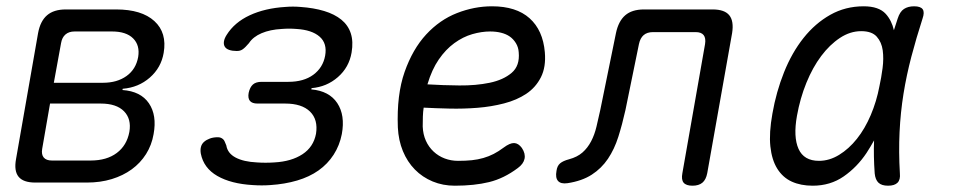

<svg xmlns="http://www.w3.org/2000/svg" viewBox="-20 -580 3040 610"><path d="M92 0Q54 0 39 -18.5Q24 -37 31 -75L101 -475Q108 -513 129.5 -531.5Q151 -550 189 -550H349Q430 -550 470.5 -513Q511 -476 500 -412Q492 -365 456 -333.5Q420 -302 370 -298L369 -294Q427 -290 453 -252Q479 -214 468 -154Q462 -119 444 -90.5Q426 -62 398.5 -42Q371 -22 335 -11Q299 0 256 0ZM139 -251 114 -107Q111 -89 119 -79.5Q127 -70 145 -70H268Q319 -70 351 -94Q383 -118 391 -161Q398 -202 374 -226.5Q350 -251 300 -251ZM217 -480Q199 -480 188 -470.5Q177 -461 174 -443L151 -317H307Q352 -317 382 -338.5Q412 -360 419 -399Q425 -436 403 -458Q381 -480 336 -480Z M700 -469Q725 -509 773.5 -531.5Q822 -554 887 -558Q899 -559 910.5 -559Q922 -559 934 -558Q977 -555 1010 -545Q1043 -535 1064.5 -517.5Q1086 -500 1094.5 -474Q1103 -448 1097 -413Q1089 -366 1053.5 -335Q1018 -304 970 -300L969 -296Q1026 -291 1051.5 -252.5Q1077 -214 1066 -154Q1059 -118 1040 -88.5Q1021 -59 992 -38.5Q963 -18 924 -6.5Q885 5 839 8Q826 9 811.5 9Q797 9 783 8Q714 4 670.5 -21Q627 -46 618 -92Q616 -104 618.5 -113.5Q621 -123 628.5 -129.5Q636 -136 647 -140Q658 -144 672 -144Q677 -144 681 -142.5Q685 -141 688.5 -138Q692 -135 694 -130Q696 -125 699 -118Q703 -93 728.5 -79.5Q754 -66 796 -64Q809 -63 823.5 -63Q838 -63 852 -64Q906 -67 941 -90Q976 -113 984 -155Q991 -200 965 -225.5Q939 -251 886 -251H798Q781 -251 774 -259.5Q767 -268 770 -285Q774 -303 783.5 -311.5Q793 -320 811 -320H896Q945 -320 975.5 -342.5Q1006 -365 1013 -403Q1020 -442 995.5 -463.5Q971 -485 922 -488Q910 -489 898.5 -489Q887 -489 875 -488Q838 -486 811 -474.5Q784 -463 771 -443Q765 -436 760 -431Q755 -426 750.5 -423Q746 -420 741.5 -419Q737 -418 732 -418Q718 -418 708 -421.5Q698 -425 694 -432Q690 -439 691.5 -448.5Q693 -458 700 -469Z M1638 -110Q1650 -92 1646.5 -75.5Q1643 -59 1625 -46Q1581 -13 1534 -1.5Q1487 10 1425 10Q1387 10 1354.5 -3.5Q1322 -17 1298 -41.5Q1274 -66 1260 -100Q1246 -134 1244 -175Q1240 -279 1265.5 -351.5Q1291 -424 1334 -470.5Q1377 -517 1432 -538.5Q1487 -560 1543 -560Q1620 -560 1662.5 -522Q1705 -484 1711 -414Q1715 -367 1698.5 -334.5Q1682 -302 1652 -282Q1622 -262 1581.5 -251.5Q1541 -241 1497 -237.5Q1453 -234 1408.5 -235Q1364 -236 1326 -238Q1324 -225 1323.5 -210Q1323 -195 1323 -178Q1324 -153 1333 -133Q1342 -113 1357.5 -98.5Q1373 -84 1393 -76.5Q1413 -69 1435 -69Q1460 -69 1479 -71Q1498 -73 1515.5 -78Q1533 -83 1548.5 -91Q1564 -99 1580 -111Q1600 -126 1613.5 -125.5Q1627 -125 1638 -110ZM1338 -312Q1387 -309 1439.5 -308.5Q1492 -308 1535.5 -317Q1579 -326 1605.5 -348.5Q1632 -371 1628 -414Q1627 -430 1619 -443Q1611 -456 1599.5 -464Q1588 -472 1572 -476Q1556 -480 1537 -480Q1510 -480 1480.5 -471.5Q1451 -463 1423.5 -443Q1396 -423 1374 -391Q1352 -359 1338 -312Z M1937 -475Q1945 -513 1966.5 -531.5Q1988 -550 2026 -550H2244Q2282 -550 2297 -531.5Q2312 -513 2306 -475L2227 -30Q2223 -9 2211.5 0.5Q2200 10 2180 10Q2160 10 2152 0.5Q2144 -9 2148 -30L2220 -440Q2223 -459 2215.5 -468.5Q2208 -478 2190 -478H2055Q2036 -478 2025 -468.5Q2014 -459 2010 -440L1967 -230Q1957 -185 1944.5 -145.5Q1932 -106 1911.5 -75.5Q1891 -45 1860 -25Q1829 -5 1783 2Q1762 5 1753 -5Q1744 -15 1748 -37Q1750 -53 1759.5 -61Q1769 -69 1788 -74Q1814 -81 1830.5 -95.5Q1847 -110 1858 -131Q1869 -152 1875 -177.5Q1881 -203 1887 -230Z M2562 10Q2524 10 2495.5 -3Q2467 -16 2449.5 -44Q2432 -72 2427.5 -115Q2423 -158 2434 -219Q2446 -288 2471 -350.5Q2496 -413 2533 -459.5Q2570 -506 2618 -533Q2666 -560 2724 -560Q2772 -560 2794 -536Q2813 -515 2820 -484Q2826 -502 2832 -521Q2839 -543 2852 -551.5Q2865 -560 2884 -560Q2905 -560 2911.5 -550.5Q2918 -541 2911 -521Q2891 -459 2875.5 -400Q2860 -341 2850.5 -282Q2841 -223 2838 -160.5Q2835 -98 2839 -29Q2841 -9 2831.5 0.5Q2822 10 2801.5 10Q2781 10 2771 0.5Q2761 -9 2759 -29Q2755 -84 2757 -134Q2746 -114 2733 -94Q2703 -49 2660.5 -19.5Q2618 10 2562 10ZM2582 -69Q2615 -69 2646 -88Q2677 -107 2702.5 -139Q2728 -171 2746.5 -214.5Q2765 -258 2774 -306Q2780 -333 2784 -363.5Q2788 -394 2784.5 -420Q2781 -446 2765.5 -463.5Q2750 -481 2716 -481Q2681 -481 2648.5 -459.5Q2616 -438 2589 -402Q2562 -366 2542 -317Q2522 -268 2512 -212Q2500 -145 2517 -107Q2534 -69 2582 -69Z"/></svg>

Font: Maple Mono Light
Style: Italic
Weight: 300
Italic angle: -10°
Monospace: yes
Designer: subframe7536
Version: Version 7.000